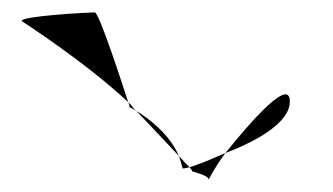

<svg xmlns="http://www.w3.org/2000/svg" viewBox="-20 -566 538 310"><path d="M15 -532C15 -532 119 -465 187 -401C177 -432 140 -546 133 -546C123 -546 12 -540 15 -532ZM187 -401C189 -397 189 -394 189 -393C189 -393 194 -391 200 -387C195 -391 192 -397 187 -401ZM200 -387C227 -359 252 -332 269 -314C253 -351 218 -376 200 -387ZM269 -314C271 -308 273 -301 275 -294C278 -294 282 -295 286 -296C282 -300 276 -306 269 -314ZM286 -296C289 -292 291 -290 290 -290C284 -290 317 -284 317 -276C317 -276 326 -295 344 -319C319 -308 300 -300 286 -296ZM344 -319C397 -339 448 -369 448 -402C448 -442 385 -370 344 -319Z"/></svg>

Font: Ampere
Style: SuCnd
Weight: 400
Version: Version 1